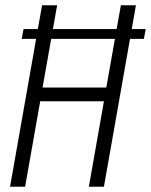

<svg xmlns="http://www.w3.org/2000/svg" viewBox="-20 -706 571 726"><path d="M18 0 139 -686H196L141 -375H382L437 -686H494L373 0H316L373 -323H132L75 0ZM62 -559 69 -596H531L524 -559Z"/></svg>

Font: Archivo ExtraCondensed ExtraLight
Style: Italic
Weight: 250
Width: 2
Italic angle: -10°
Designer: Hector Gatti
Foundry: Omnibus-Type
Version: Version 2.001